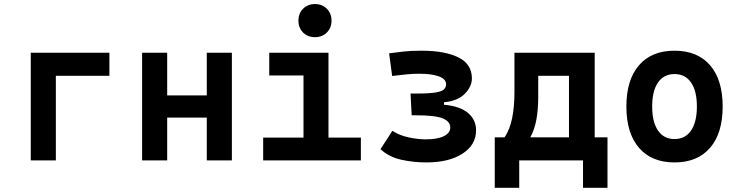

<svg xmlns="http://www.w3.org/2000/svg" viewBox="-20 -771 3556 923"><path d="M127.9 0V-517.6H505.9V-406.7H248.5V0Z M974.1 0V-205.6H783.7V0H663.1V-517.6H783.7V-312.5H974.1V-517.6H1094.7V0Z M1245.1 0V-109.4H1439V-408.2H1274.4V-517.6H1559.1V-109.4H1714.8V0ZM1494.1 -592.3Q1459.5 -592.3 1437 -614.7Q1414.6 -637.2 1414.6 -671.9Q1414.6 -706.5 1437 -729Q1459.5 -751.5 1494.1 -751.5Q1528.8 -751.5 1551.3 -729Q1573.7 -706.5 1573.7 -671.9Q1573.7 -637.2 1551.3 -614.7Q1528.8 -592.3 1494.1 -592.3Z M2029.3 9.8Q1968.3 9.8 1909.7 -2.9Q1851.1 -15.6 1809.1 -53.7L1866.2 -142.1Q1900.9 -119.6 1945.3 -110.4Q1989.7 -101.1 2025.4 -101.1Q2082 -101.1 2113.3 -116.2Q2144.5 -131.3 2144.5 -158.2Q2144.5 -187.5 2107.9 -202.1Q2071.3 -216.8 1979.5 -216.8H1959L1953.6 -321.3H1981Q2043.5 -321.3 2074 -326.4Q2104.5 -331.5 2114.5 -341.6Q2124.5 -351.6 2124.5 -365.7Q2124.5 -391.1 2089.8 -403.8Q2055.2 -416.5 1996.1 -416.5Q1961.9 -416.5 1935.1 -413.6Q1908.2 -410.2 1865.2 -405.8L1850.6 -514.6Q1888.2 -519.5 1921.1 -523.4Q1954.1 -527.3 2006.8 -527.3Q2117.7 -527.3 2183.1 -495.4Q2248.5 -463.4 2248.5 -394Q2248.5 -355 2214.6 -320.3Q2180.7 -285.6 2114.3 -279.3V-267.6Q2191.9 -260.3 2230.2 -227.8Q2268.6 -195.3 2268.6 -144Q2268.6 -74.7 2203.6 -32.5Q2138.7 9.8 2029.3 9.8Z M2358.4 131.8V-110.8H2405.8Q2431.2 -149.4 2442.1 -203.4Q2453.1 -257.3 2453.1 -329.1V-517.6H2838.9V-110.8H2900.4V131.8H2782.7V0H2476.1V131.8ZM2715.3 -110.8V-406.7H2567.4V-305.7Q2567.4 -244.6 2558.6 -196.3Q2549.8 -147.9 2529.3 -110.8Z M3222.7 9.8Q3112.3 9.8 3051.8 -60.5Q2991.2 -130.9 2991.2 -258.8Q2991.2 -387.2 3051.8 -457.3Q3112.3 -527.3 3222.7 -527.3Q3333 -527.3 3393.6 -457.3Q3454.1 -387.2 3454.1 -258.8Q3454.1 -130.9 3393.6 -60.5Q3333 9.8 3222.7 9.8ZM3222.7 -102.5Q3273.9 -102.5 3302 -143.3Q3330.1 -184.1 3330.1 -258.8Q3330.1 -334 3302 -374.5Q3273.9 -415 3222.7 -415Q3171.4 -415 3143.3 -374.5Q3115.2 -334 3115.2 -258.8Q3115.2 -184.1 3143.3 -143.3Q3171.4 -102.5 3222.7 -102.5Z"/></svg>

Font: CaskaydiaCove NF SemiBold
Style: Regular
Weight: 600
Designer: Aaron Bell
Foundry: Saja Typeworks
Version: Version 2111.001; VTT 6.35;Nerd Fonts 3.2.1